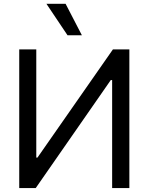

<svg xmlns="http://www.w3.org/2000/svg" viewBox="-20 -959 758 979"><path d="M165 -707V-155.3H170.9L555.7 -707H639.6V0H551.8V-550.8H544.9L162.1 0H78.1V-707ZM216.8 -939.5H314.5L397.5 -779.3H324.2Z"/></svg>

Font: Pretendard GOV Variable
Style: Regular
Weight: 400
Designer: Base glyphs from Inter by Rasmus Andersson; Hangul glyphs from Noto Sans CJK(Source Han Sans) by Jang Soo-young and Kang
Foundry: Kil Hyung-jin
Version: Version 1.307;Glyphs 3.2 (3192)